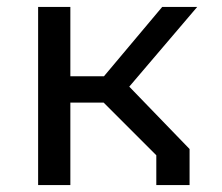

<svg xmlns="http://www.w3.org/2000/svg" viewBox="-20 -534 640 554"><path d="M431 0V-86L279 -238H183V0H90V-514H183V-314H280L448 -514H549L353 -284L527 -104V0Z"/></svg>

Font: Moralerspace Krypton JPDOC
Style: Regular
Weight: 400
Version: v0.0.6; ttfautohint (v1.8.4.7-5d5b-dirty) -l 6 -r 45 -G 200 